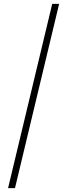

<svg xmlns="http://www.w3.org/2000/svg" viewBox="-20 -860 350 1000"><path d="M58 120H22L252 -840H288Z"/></svg>

Font: Tanohe Sans ExtraLight
Style: Regular
Weight: 250
Designer: Village Type and Design LLC & Cristiano Sobral
Foundry: Cooper Hewitt Smithsonian Design Museum
Version: Version 1.00;September 29, 2021;FontCreator 13.0.0.2655 64-b